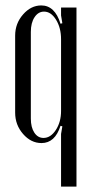

<svg xmlns="http://www.w3.org/2000/svg" viewBox="-20 -523 344 711"><path d="M206.1 -465.8V-495.1H263.2V168H206.1V-26.9L210.9 -55.2L204.1 -57.1Q183.6 6.8 133.8 6.8Q94.7 6.8 65.4 -26.9Q36.1 -60.5 36.1 -106V-391.1Q36.1 -436 65.4 -469.5Q94.7 -502.9 132.8 -502.9Q183.1 -502.9 204.1 -435.1L210.9 -437ZM206.1 -111.8V-377.9Q206.1 -419.9 187.5 -450Q168.9 -480 143.1 -480Q121.6 -480 107.9 -459.2Q94.2 -438.5 94.2 -404.8V-84Q94.2 -51.3 107.2 -31.7Q120.1 -12.2 141.1 -12.2Q167.5 -12.2 186.8 -41.7Q206.1 -71.3 206.1 -111.8Z"/></svg>

Font: Moniqa Narrow Heading
Style: Regular
Weight: 400
Width: 4
Designer: Rajesh Rajput
Foundry: Rajesh Rajput
Version: Version 1.000